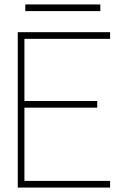

<svg xmlns="http://www.w3.org/2000/svg" viewBox="-20 -845 566 865"><path d="M60 0V-700H476V-670H90V-390H418V-360H90V-30H476V0ZM94 -825H432V-795H94Z"/></svg>

Font: Urbanist Thin
Style: Regular
Weight: 100
Designer: Corey Hu
Foundry: Corey Hu
Version: Version 1.330; ttfautohint (v1.8.4.7-5d5b)